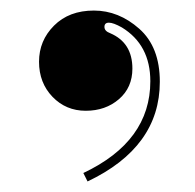

<svg xmlns="http://www.w3.org/2000/svg" viewBox="-20 -200 370 364"><path d="M265 -46Q265 -115 211 -148Q195 -157 186.5 -157Q178 -157 178 -149Q178 -141 189 -137Q231 -119 231 -70Q231 -34 205.5 -12Q180 10 142.5 10Q105 10 79.5 -16.5Q54 -43 54 -83Q54 -123 82.5 -151.5Q111 -180 158 -180Q205 -180 244 -145.5Q283 -111 283 -45Q283 79 146 144L138 128Q265 68 265 -46Z"/></svg>

Font: Elsie Swash Caps Black
Style: Regular
Weight: 900
Designer: Alejandro Inler
Foundry: Alejandro Inler
Version: 1.003